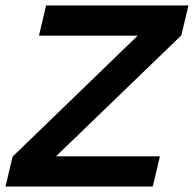

<svg xmlns="http://www.w3.org/2000/svg" viewBox="-32 -680 707 700"><path d="M-12 0 14 -109 470 -550H110L136 -660H655L629 -551L172 -110H551L525 0Z"/></svg>

Font: Work Sans SemiBold
Style: Italic
Weight: 600
Italic angle: -13°
Designer: Wei Huang
Foundry: Wei Huang
Version: Version 2.012; ttfautohint (v1.8.3)